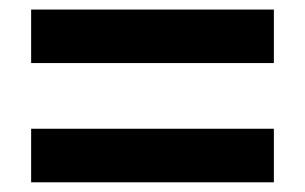

<svg xmlns="http://www.w3.org/2000/svg" viewBox="-20 -543 626 394"><path d="M43.9 -168.9H542V-278.8H43.9ZM43.9 -413.6H542V-523.4H43.9Z"/></svg>

Font: Cascadia Mono SemiBold
Style: Regular
Weight: 600
Monospace: yes
Designer: Aaron Bell
Foundry: Saja Typeworks
Version: Version 2404.023